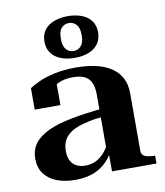

<svg xmlns="http://www.w3.org/2000/svg" viewBox="-87 -853 802 934"><g transform="rotate(-10 314.0 -385.5)"><path d="M407 -310V-270Q361 -267 325.5 -259.5Q290 -252 264 -241.5Q238 -231 221 -216Q204 -201 196 -181.5Q188 -162 188 -137Q188 -106 198.5 -87Q209 -68 227.5 -59Q246 -50 270 -50Q301 -50 325.5 -63Q350 -76 369 -100Q388 -124 402 -156L409 -112Q394 -77 367 -49Q340 -21 301.5 -5.5Q263 10 210 10Q159 10 119.5 -5Q80 -20 57.5 -50.5Q35 -81 35 -125Q35 -169 58.5 -200Q82 -231 128 -252.5Q174 -274 244 -287.5Q314 -301 407 -310ZM392 0V-97L384 -96V-381Q384 -418 373 -441Q362 -464 340 -474Q318 -484 283 -484Q239 -484 208.5 -468.5Q178 -453 160 -430Q160 -442 162.5 -452Q165 -462 170.5 -469Q176 -476 184 -480Q192 -484 201 -486V-361H74V-467Q90 -478 121 -492.5Q152 -507 198.5 -517.5Q245 -528 306 -528Q359 -528 402.5 -518.5Q446 -509 478 -488.5Q510 -468 527.5 -436Q545 -404 545 -359V-76Q545 -62 552 -54Q559 -46 572 -43Q585 -40 603 -39H612V0ZM259 -678Q259 -642 273.5 -625.5Q288 -609 310 -609Q333 -609 347.5 -625.5Q362 -642 362 -678Q362 -715 347 -731Q332 -747 310 -747Q288 -747 273.5 -731Q259 -715 259 -678ZM443 -678Q443 -645 426 -621.5Q409 -598 379 -586.5Q349 -575 310 -575Q273 -575 242.5 -586.5Q212 -598 195 -621.5Q178 -645 178 -678Q178 -712 195 -735Q212 -758 242.5 -769.5Q273 -781 310 -781Q349 -781 379 -769.5Q409 -758 426 -735Q443 -712 443 -678Z"/></g></svg>

Font: Roboto Serif 120pt Expanded SemiBold
Style: Regular
Weight: 600
Width: 7
Designer: Greg Gazdowicz
Foundry: Commercial Type
Version: Version 1.008